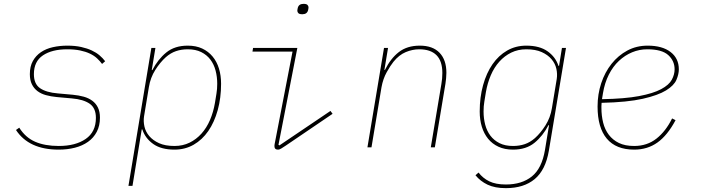

<svg xmlns="http://www.w3.org/2000/svg" viewBox="-20 -765 3640 997"><path d="M285 12Q130 12 63 -90L80 -102Q112 -51 162.5 -29Q213 -7 285 -7Q372 -7 425 -43.5Q478 -80 478 -153Q478 -204 445.5 -226.5Q413 -249 353 -254L275 -261Q244 -264 218.5 -271Q193 -278 174.5 -292Q156 -306 145.5 -327.5Q135 -349 135 -380Q135 -420 150.5 -448Q166 -476 192.5 -494Q219 -512 254.5 -520Q290 -528 330 -528Q370 -528 401.5 -521Q433 -514 456.5 -503Q480 -492 497 -477.5Q514 -463 526 -447L510 -433Q499 -448 484 -462Q469 -476 447 -486.5Q425 -497 396 -503Q367 -509 329 -509Q250 -509 203 -477.5Q156 -446 156 -380Q156 -329 188 -307Q220 -285 280 -280L358 -273Q389 -270 414.5 -263Q440 -256 459 -242Q478 -228 488.5 -206.5Q499 -185 499 -154Q499 -112 482.5 -80.5Q466 -49 437 -28.5Q408 -8 369 2Q330 12 285 12Z M766 -516H787L768 -401H771Q800 -457 843.5 -492.5Q887 -528 955 -528Q998 -528 1030 -513Q1062 -498 1084 -471.5Q1106 -445 1117 -409Q1128 -373 1128 -330Q1128 -256 1110.5 -193Q1093 -130 1061.5 -84.5Q1030 -39 985.5 -13.5Q941 12 886 12Q817 12 775.5 -17.5Q734 -47 719 -93H716L668 200H647ZM886 -7Q929 -7 964 -24Q999 -41 1026 -71Q1053 -101 1070.5 -142Q1088 -183 1096 -230L1104 -279Q1108 -302 1108 -330Q1108 -366 1099.5 -398.5Q1091 -431 1072.5 -455.5Q1054 -480 1025 -494.5Q996 -509 955 -509Q922 -509 894 -499.5Q866 -490 841 -468Q812 -442 786.5 -402Q761 -362 753 -312L728 -161Q724 -135 730 -108Q736 -81 755 -58.5Q774 -36 806 -21.5Q838 -7 886 -7Z M1550 -691Q1535 -691 1529.5 -696.5Q1524 -702 1524 -709Q1524 -712 1524.5 -715Q1525 -718 1526 -723Q1531 -745 1556 -745Q1571 -745 1576.5 -739.5Q1582 -734 1582 -727Q1582 -724 1581.5 -721Q1581 -718 1580 -713Q1575 -691 1550 -691ZM1423 12Q1405 12 1405 -7Q1405 -10 1406 -16.5Q1407 -23 1411 -42L1499 -497H1291L1294 -516H1524L1426 -13L1431 -10L1696 -189L1707 -174L1464 -9Q1451 -1 1441.5 5.5Q1432 12 1423 12Z M1888 0 1974 -516H1995L1976 -402H1979Q2008 -461 2051 -494.5Q2094 -528 2160 -528Q2227 -528 2262.5 -491Q2298 -454 2298 -387Q2298 -373 2296.5 -358.5Q2295 -344 2293 -330L2238 0H2217L2272 -329Q2277 -357 2277 -386Q2277 -448 2246.5 -478.5Q2216 -509 2157 -509Q2122 -509 2087 -494.5Q2052 -480 2023 -444Q2007 -424 1988 -390Q1969 -356 1961 -312L1909 0Z M2607 212Q2550 212 2512 194Q2474 176 2449 145L2465 131Q2487 160 2520.5 176.5Q2554 193 2607 193Q2690 193 2742 151Q2794 109 2810 13L2831 -115H2828Q2799 -59 2755.5 -23.5Q2712 12 2644 12Q2601 12 2568.5 -3Q2536 -18 2514.5 -44.5Q2493 -71 2482 -107Q2471 -143 2471 -186Q2471 -260 2488.5 -323Q2506 -386 2537.5 -431.5Q2569 -477 2613.5 -502.5Q2658 -528 2713 -528Q2782 -528 2823.5 -498.5Q2865 -469 2880 -423H2883L2898 -516H2919L2830 18Q2813 118 2756.5 165Q2700 212 2607 212ZM2644 -7Q2677 -7 2705 -16.5Q2733 -26 2758 -48Q2787 -74 2812.5 -114Q2838 -154 2846 -204L2871 -355Q2875 -381 2869 -408Q2863 -435 2844 -457.5Q2825 -480 2793 -494.5Q2761 -509 2713 -509Q2670 -509 2635 -492Q2600 -475 2573 -445Q2546 -415 2528.5 -374Q2511 -333 2503 -286L2495 -237Q2491 -214 2491 -186Q2491 -150 2499.5 -117.5Q2508 -85 2526.5 -60.5Q2545 -36 2574 -21.5Q2603 -7 2644 -7Z M3273 12Q3179 12 3131 -45Q3083 -102 3083 -212Q3083 -276 3102 -333Q3121 -390 3155.5 -433.5Q3190 -477 3237.5 -502.5Q3285 -528 3343 -528Q3419 -528 3462 -495Q3505 -462 3505 -405Q3505 -380 3492.5 -350.5Q3480 -321 3438.5 -295.5Q3397 -270 3317.5 -252Q3238 -234 3104 -231Q3103 -223 3103 -214.5Q3103 -206 3103 -205Q3103 -164 3112 -128Q3121 -92 3141.5 -65Q3162 -38 3194 -22.5Q3226 -7 3273 -7Q3340 -7 3388.5 -45Q3437 -83 3470 -150L3488 -141Q3446 -62 3394 -25Q3342 12 3273 12ZM3341 -509Q3300 -509 3262.5 -493.5Q3225 -478 3194 -449Q3163 -420 3141.5 -377.5Q3120 -335 3111 -281L3106 -250Q3224 -252 3298 -266Q3372 -280 3413 -302Q3454 -324 3468.5 -351Q3483 -378 3483 -405Q3483 -449 3450 -479Q3417 -509 3341 -509Z"/></svg>

Font: IBM Plex Mono Thin
Style: Italic
Weight: 100
Italic angle: -9°
Monospace: yes
Designer: Mike Abbink, Paul van der Laan, Pieter van Rosmalen
Foundry: Bold Monday
Version: Version 2.3